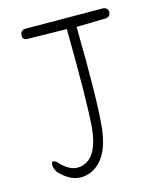

<svg xmlns="http://www.w3.org/2000/svg" viewBox="-108 -799 716 867"><g transform="rotate(-15 250.0 -365.5)"><path d="M458 -720Q479 -716 479 -695Q477 -676 457 -673L319 -670Q322 -500 320 -381.5Q318 -263 311 -195Q295 -60 216 -21Q136 17 63 -61Q48 -87 52 -103Q56 -118 75 -104Q135 -35 195 -63Q256 -89 268 -211Q278 -332 274 -672L91 -675Q67 -677 69 -697Q69 -717 89 -722Z"/></g></svg>

Font: Yomogi
Style: Regular
Weight: 400
Designer: satsuyako
Foundry: satsuyako
Version: Version 3.100